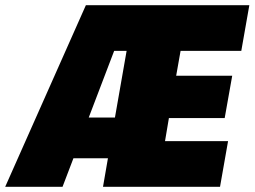

<svg xmlns="http://www.w3.org/2000/svg" viewBox="-77 -720 981 740"><path d="M-57 0H164L206 -110H339L320 0H771L802 -176H559L574 -265H789L818 -428H602L619 -524H853L884 -700H254ZM265 -267 363 -524H411L366 -267Z"/></svg>

Font: Fixel Text 20240404 Black
Style: Italic
Weight: 900
Width: 4
Italic angle: -10°
Designer: AlfaBravo + MacPaw
Foundry: Kyrylo Tkachov, Marchela Mozhyna, Serhii Makarenko, Maria Weinstein, Zakhar Kryvoshyya
Version: Version 1.211;Glyphs 3.2 (3225)